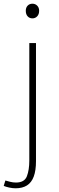

<svg xmlns="http://www.w3.org/2000/svg" viewBox="-53 -759 318 1035"><path d="M31 256Q15 256 -3.5 252Q-22 248 -33 243L-24 214Q-14 217 1.5 221Q17 225 33 225Q79 225 92 191Q105 157 105 106V-527H141V110Q141 160 129 192.5Q117 225 92.5 240.5Q68 256 31 256ZM122 -660Q106 -660 96 -671Q86 -682 86 -701Q86 -718 96 -728.5Q106 -739 122 -739Q137 -739 147.5 -728.5Q158 -718 158 -701Q158 -682 147.5 -671Q137 -660 122 -660Z"/></svg>

Font: Noto Sans SC Thin Thin
Style: Regular
Weight: 250
Version: Version 2.004-H2;hotconv 1.0.118;makeotfexe 2.5.65603